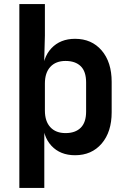

<svg xmlns="http://www.w3.org/2000/svg" viewBox="-20 -750 640 940"><path d="M74.7 170V-53.7H196.9V170ZM347.5 10Q274.8 10 231.7 -36.4Q188.7 -82.9 188.7 -163.4L224.8 -110.9H196.9V0H74.7V-730H199.8V-575.9L196.1 -439.1H224.8L187.9 -386.6Q187.9 -467.3 231.5 -513.6Q275.2 -560 347.5 -560Q428.7 -560 477.7 -503Q526.7 -445.9 526.7 -349.1V-200.4Q526.7 -104.1 477.7 -47Q428.7 10 347.5 10ZM301.1 -98.4Q348.7 -98.4 375.2 -124.6Q401.6 -150.8 401.6 -203.8V-346.2Q401.6 -400.2 375.2 -425.9Q348.7 -451.6 301.1 -451.6Q253.1 -451.6 226.5 -422.7Q199.8 -393.9 199.8 -341.2V-208.8Q199.8 -156.1 226.5 -127.3Q253.1 -98.4 301.1 -98.4Z"/></svg>

Font: Pitagon Sans Mono
Style: Regular
Weight: 400
Monospace: yes
Designer: Travis Tran
Foundry: Pitagon
Version: Version 1.001;gftools[0.9.26]